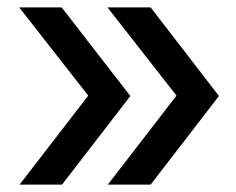

<svg xmlns="http://www.w3.org/2000/svg" viewBox="-20 -540 640 520"><path d="M388 -40H272L458 -281L271 -520H388L573 -280ZM148 -40H33L219 -281L32 -520H147L333 -280Z"/></svg>

Font: Maple Mono NL Medium
Style: Italic
Weight: 500
Italic angle: -10°
Monospace: yes
Designer: subframe7536
Version: Version 7.000